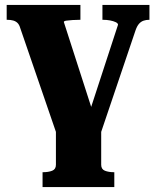

<svg xmlns="http://www.w3.org/2000/svg" viewBox="-20 -533 631 776"><path d="M389 0H206L62 -419Q58 -433 51 -440Q44 -447 33.5 -450Q23 -453 9 -453H7V-513H305V-453H303Q288 -453 273 -452Q258 -451 248 -449.5Q238 -448 238 -444L355 -81H342L457 -433Q457 -439 447.5 -443.5Q438 -448 424.5 -450.5Q411 -453 396 -453H394V-513H584V-453H583Q571 -453 560.5 -449.5Q550 -446 542 -437Q534 -428 528 -411ZM206 0H389V133Q389 151 404 157Q419 163 441 163H442V223H152V163H153Q176 163 191 157Q206 151 206 133Z"/></svg>

Font: Roboto Serif 36pt
Style: Bold
Weight: 700
Version: Version 1.008